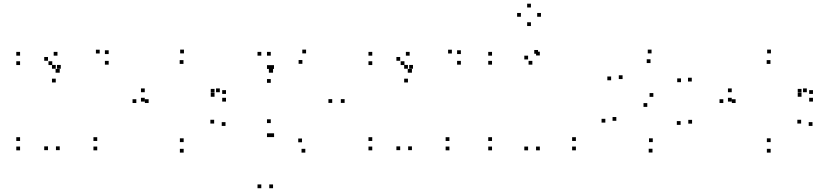

<svg xmlns="http://www.w3.org/2000/svg" viewBox="-20 -784 4380 1014"><path d="M86 -490V-510H66V-490ZM86 -440.5V-460.5H66V-440.5ZM256 -440.5V-460.5H236V-440.5ZM233.5 -463V-483H213.5V-463ZM233.5 9V-11H213.5V9ZM295.5 9V-11H275.5V9ZM295.5 -400V-420H275.5V-400ZM293.5 -400V-420H273.5V-400ZM283.5 -490V-510H263.5V-490ZM554 -498.5V-518.5H534V-498.5ZM506.5 -501.5V-521.5H486.5V-501.5ZM301 -421V-441H281V-421ZM274.5 -421V-441H254.5V-421ZM274.5 -348.5V-368.5H254.5V-348.5ZM554 -442.5V-462.5H534V-442.5ZM493.5 10V-10H473.5V10ZM493.5 -39.5V-59.5H473.5V-39.5ZM86 -39.5V-59.5H66V-39.5ZM86 10V-10H66V10Z M950 22V2H930V22ZM1171 -119V-139H1151V-119ZM1111 -131.5V-151.5H1091V-131.5ZM950 -33.5V-53.5H930V-33.5ZM765 -240V-260H745V-240ZM949 -446.5V-466.5H929V-446.5ZM1113 -294.5V-314.5H1093V-294.5ZM1113 -273V-293H1093V-273ZM1141 -297V-317H1121V-297ZM744.5 -297V-317H724.5V-297ZM744.5 -247.5V-267.5H724.5V-247.5ZM1173.5 -247.5V-267.5H1153.5V-247.5ZM1173.5 -288V-308H1153.5V-288ZM951.5 -502V-522H931.5V-502ZM700 -240V-260H680V-240Z M1420 -400V-420H1400V-400ZM1410 -490V-510H1390V-490ZM1360 -490V-510H1340V-490ZM1360 210V190H1340V210ZM1422 210V190H1402V210ZM1422 -400V-420H1402V-400ZM1596.5 -502V-522H1576.5V-502ZM1427 -420V-440H1407V-420ZM1410 -420V-440H1390V-420ZM1410 -346.5V-366.5H1390V-346.5ZM1577 -447V-467H1557V-447ZM1734.5 -240.5V-260.5H1714.5V-240.5ZM1575 -32.5V-52.5H1555V-32.5ZM1410 -134V-154H1390V-134ZM1410 -60V-80H1390V-60ZM1427.5 -60V-80H1407.5V-60ZM1592.5 22V2H1572.5V22ZM1800 -240.5V-260.5H1780V-240.5Z M1946 -490V-510H1926V-490ZM1946 -440.5V-460.5H1926V-440.5ZM2116 -440.5V-460.5H2096V-440.5ZM2093.5 -463V-483H2073.5V-463ZM2093.5 9V-11H2073.5V9ZM2155.5 9V-11H2135.5V9ZM2155.5 -400V-420H2135.5V-400ZM2153.5 -400V-420H2133.5V-400ZM2143.5 -490V-510H2123.5V-490ZM2414 -498.5V-518.5H2394V-498.5ZM2366.5 -501.5V-521.5H2346.5V-501.5ZM2161 -421V-441H2141V-421ZM2134.5 -421V-441H2114.5V-421ZM2134.5 -348.5V-368.5H2114.5V-348.5ZM2414 -442.5V-462.5H2394V-442.5ZM2353.5 10V-10H2333.5V10ZM2353.5 -39.5V-59.5H2333.5V-39.5ZM1946 -39.5V-59.5H1926V-39.5ZM1946 10V-10H1926V10Z M2831 -491V-511H2811V-491ZM2821.5 -500V-520H2801.5V-500ZM2578.5 -490V-510H2558.5V-490ZM2578.5 -442.5V-462.5H2558.5V-442.5ZM2791.5 -442.5V-462.5H2771.5V-442.5ZM2769 -470V-490H2749V-470ZM2769 10V-10H2749V10ZM2831 10V-10H2811V10ZM3021.5 10V-10H3001.5V10ZM3021.5 -39.5V-59.5H3001.5V-39.5ZM2578.5 -39.5V-59.5H2558.5V-39.5ZM2578.5 10V-10H2558.5V10ZM2837 -695.5V-715.5H2817V-695.5ZM2784 -744.5V-764.5H2764V-744.5ZM2731 -695.5V-715.5H2711V-695.5ZM2784 -646.5V-666.5H2764V-646.5Z M3207.5 -360V-380H3187.5V-360ZM3398.5 -219.5V-239.5H3378.5V-219.5ZM3574.5 -124.5V-144.5H3554.5V-124.5ZM3427.5 -33.5V-53.5H3407.5V-33.5ZM3235 -146V-166H3215V-146ZM3177 -136.5V-156.5H3157V-136.5ZM3426 21.5V1.5H3406V21.5ZM3635 -131V-151H3615V-131ZM3430.5 -272.5V-292.5H3410.5V-272.5ZM3268 -366.5V-386.5H3248V-366.5ZM3415.5 -451V-471H3395.5V-451ZM3576.5 -350V-370H3556.5V-350ZM3633.5 -353.5V-373.5H3613.5V-353.5ZM3421 -502V-522H3401V-502Z M4050 22V2H4030V22ZM4271 -119V-139H4251V-119ZM4211 -131.5V-151.5H4191V-131.5ZM4050 -33.5V-53.5H4030V-33.5ZM3865 -240V-260H3845V-240ZM4049 -446.5V-466.5H4029V-446.5ZM4213 -294.5V-314.5H4193V-294.5ZM4213 -273V-293H4193V-273ZM4241 -297V-317H4221V-297ZM3844.5 -297V-317H3824.5V-297ZM3844.5 -247.5V-267.5H3824.5V-247.5ZM4273.5 -247.5V-267.5H4253.5V-247.5ZM4273.5 -288V-308H4253.5V-288ZM4051.5 -502V-522H4031.5V-502ZM3800 -240V-260H3780V-240Z"/></svg>

Font: Monaspace Neon Dots Var
Style: Regular
Weight: 400
Designer: Riley Cran and the Lettermatic Team
Version: Version 1.100 (Monaspace Neon Dots)